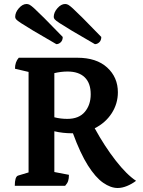

<svg xmlns="http://www.w3.org/2000/svg" viewBox="-20 -930 716 961"><path d="M54 0Q54 -45 70 -51L123 -67V-570L55 -586Q55 -620 74 -641H367Q463 -641 516.5 -592Q570 -543 570 -468Q570 -411 539 -363Q508 -315 454 -288Q504 -197 559 -126.5Q614 -56 661 -25Q640 -9 615.5 1Q591 11 569 11Q534 11 496 -15.5Q458 -42 420 -102Q382 -162 345 -263Q341 -263 337 -263Q317 -263 295 -265.5Q273 -268 252 -273V-69L325 -55Q325 -36 321 -24Q317 -12 306 0ZM318 -572Q302 -572 285.5 -570Q269 -568 252 -564V-343Q283 -335 317 -335Q375 -335 404.5 -370Q434 -405 434 -458Q434 -514 404 -543Q374 -572 318 -572ZM455 -709Q467 -709 477 -718.5Q487 -728 487 -745Q429 -805 395.5 -838.5Q362 -872 345.5 -887Q329 -902 321.5 -906Q314 -910 306 -910Q286 -910 267.5 -889Q249 -868 249 -845Q249 -839 254 -833Q259 -827 278 -814.5Q297 -802 338.5 -777Q380 -752 455 -709ZM262 -709Q274 -709 284 -718.5Q294 -728 294 -745Q236 -805 202.5 -838.5Q169 -872 152.5 -887Q136 -902 128.5 -906Q121 -910 113 -910Q93 -910 74.5 -889Q56 -868 56 -845Q56 -839 61 -833Q66 -827 85 -814.5Q104 -802 145.5 -777Q187 -752 262 -709Z"/></svg>

Font: Petrona
Style: Bold
Weight: 700
Designer: Ringo R. Seeber
Foundry: Ringo R. Seeber
Version: Version 2.001; ttfautohint (v1.8.3)